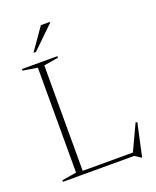

<svg xmlns="http://www.w3.org/2000/svg" viewBox="-164 -979 891 1096"><g transform="rotate(-20 281.5 -430.5)"><path d="M505.5 23.5H501.5L465.5 0H136V-20.5H485L460 -8.5L539 -177.5L548.5 -174.5ZM160.5 -661V0H33.5V-9.5L121.5 -24V-661L33.5 -675.5V-685H248.5V-675.5ZM127 -749.5 220.5 -883.5H274.5V-878L142 -749.5Z"/></g></svg>

Font: Newsreader 36pt ExtraLight
Style: Regular
Weight: 250
Designer: Hugues Gentile
Foundry: Production Type
Version: Version 1.003